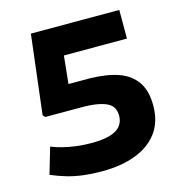

<svg xmlns="http://www.w3.org/2000/svg" viewBox="-105 -795 851 900"><g transform="rotate(-15 320.0 -345.0)"><path d="M38 -38 75 -165Q100 -155 129.5 -147.5Q159 -140 193.5 -135.5Q228 -131 268 -131Q324 -131 358.5 -141.5Q393 -152 409 -172.5Q425 -193 425 -221Q425 -242 417.5 -257.5Q410 -273 391 -283.5Q372 -294 340.5 -299.5Q309 -305 261 -305H89L79 -316L125 -700H554V-561H248L234 -426H334Q418 -425 475 -405Q532 -385 562 -341.5Q592 -298 592 -227Q592 -147 552.5 -94.5Q513 -42 443 -16Q373 10 281 10Q234 10 192.5 5Q151 0 113 -11Q75 -22 38 -38Z"/></g></svg>

Font: Georama ExtraCondensed Thin
Style: Bold
Weight: 700
Version: Version 1.001